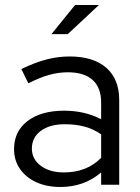

<svg xmlns="http://www.w3.org/2000/svg" viewBox="-20 -736 556 765"><path d="M221 9Q166 9 124.5 -10Q83 -29 59.5 -63Q36 -97 36 -142Q36 -213 90 -254Q144 -295 236 -295Q317 -295 383 -261V-327Q383 -387 349 -417.5Q315 -448 250 -448Q213 -448 175.5 -437.5Q138 -427 93 -404L65 -461Q119 -487 165 -499Q211 -511 257 -511Q352 -511 403.5 -466Q455 -421 455 -337V0H383V-49Q349 -20 308.5 -5.5Q268 9 221 9ZM107 -144Q107 -102 142.5 -75.5Q178 -49 234 -49Q279 -49 316 -63Q353 -77 383 -107V-201Q352 -222 317 -231.5Q282 -241 238 -241Q178 -241 142.5 -214.5Q107 -188 107 -144ZM185 -600 279 -716H374L250 -600Z"/></svg>

Font: Red Hat Display
Style: Regular
Weight: 300
Designer: Pentagram, MCKL
Foundry: Pentagram, MCKL
Version: Version 1.023